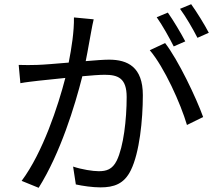

<svg xmlns="http://www.w3.org/2000/svg" viewBox="-20 -866 1040 914"><path d="M974 -710C955 -747 916 -810 890 -846L837 -824C865 -786 898 -729 920 -686ZM862 -669C841 -709 804 -771 779 -806L726 -784C753 -746 787 -685 807 -645ZM332 -783C333 -716 321 -639 307 -568C247 -563 190 -558 157 -557C125 -556 100 -556 69 -557L77 -470C102 -475 142 -479 166 -482C192 -485 239 -490 291 -495C257 -363 184 -140 83 -5L164 28C268 -138 336 -361 372 -503C415 -507 454 -510 478 -510C542 -510 583 -494 583 -404C583 -297 568 -168 536 -102C515 -59 486 -51 450 -51C422 -51 370 -59 328 -73L341 12C373 19 420 26 458 26C522 26 571 10 603 -56C644 -139 660 -295 660 -413C660 -547 588 -582 499 -582C475 -582 434 -579 388 -575C399 -628 408 -686 414 -715C417 -735 422 -755 426 -774ZM693 -627C762 -546 840 -373 870 -271L947 -309C914 -401 828 -581 766 -661Z"/></svg>

Font: Noto Sans CJK KR Regular
Style: Regular
Weight: 400
Designer: Ryoko NISHIZUKA (kana & ideographs); Paul D. Hunt (Latin, Greek & Cyrillic); Wenlong ZHANG (bopomofo); Sandoll Communica
Foundry: Adobe Systems Incorporated
Version: Version 1.004;PS 1.004;hotconv 1.0.82;makeotf.lib2.5.63406